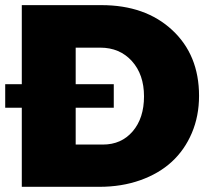

<svg xmlns="http://www.w3.org/2000/svg" viewBox="-25 -721 807 741"><path d="M366.2 -701.2Q536.1 -701.2 639.6 -605Q743.2 -508.8 743.2 -351.1Q743.2 -272.9 715.3 -207.5Q687.5 -142.1 637.7 -96.4Q587.9 -50.8 516.1 -25.4Q444.3 0 358.9 0H59.1V-305.2H-4.9V-396H59.1V-701.2ZM372.1 -163.1Q443.4 -163.1 487.1 -214.1Q530.8 -265.1 530.8 -349.1Q530.8 -433.6 483.9 -485.4Q437 -537.1 361.8 -537.1H267.1V-396H414.1V-305.2H267.1V-163.1Z"/></svg>

Font: Montserrat arm ExtraBold
Style: Regular
Weight: 800
Designer: Julieta Ulanovsky
Foundry: Julieta Ulanovsky
Version: Version 6.000;PS 006.000;hotconv 1.0.88;makeotf.lib2.5.64775